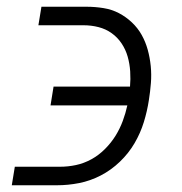

<svg xmlns="http://www.w3.org/2000/svg" viewBox="-20 -550 540 570"><path d="M15 0 24 -55H158Q182 -55 205.5 -60Q229 -65 251 -77Q273 -89 291.5 -107.5Q310 -126 323 -147Q336 -168 344.5 -191Q353 -214 358 -237H130L139 -293H366Q368 -315 366.5 -338Q365 -361 359 -382Q353 -403 341 -421Q329 -439 311.5 -451.5Q294 -464 272.5 -469.5Q251 -475 228 -475H94L103 -530H237Q262 -530 287 -526Q312 -522 333 -511Q354 -500 371.5 -483.5Q389 -467 400.5 -446.5Q412 -426 418.5 -402.5Q425 -379 427.5 -354Q430 -329 428 -303.5Q426 -278 422 -253Q417 -220 407 -187.5Q397 -155 379.5 -125Q362 -95 336 -70Q310 -45 279 -29Q248 -13 215 -6.5Q182 0 149 0Z"/></svg>

Font: Iosevka Slab Light
Style: Italic
Weight: 300
Italic angle: -9°
Monospace: yes
Designer: Belleve Invis
Foundry: Belleve Invis
Version: Version 11.1.1; ttfautohint (v1.8.3)